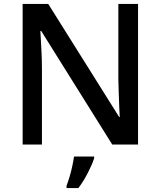

<svg xmlns="http://www.w3.org/2000/svg" viewBox="-20 -734 816 975"><path d="M681 0H550L189 -577H185Q187 -537 190 -485.5Q193 -434 193 -380V0H95V-714H225L585 -140H588Q587 -161 585.5 -193Q584 -225 583 -261.5Q582 -298 581 -330V-714H681ZM458 70Q449 99 426.5 143Q404 187 378 221H318V209Q325 191 333 164.5Q341 138 347 110Q353 82 356 61H458Z"/></svg>

Font: Noto Sans Gurmukhi UI Medium
Style: Regular
Weight: 500
Designer: Jelle Bosma - Monotype Design Team
Foundry: Monotype Imaging Inc.
Version: Version 2.004; ttfautohint (v1.8.4.7-5d5b)